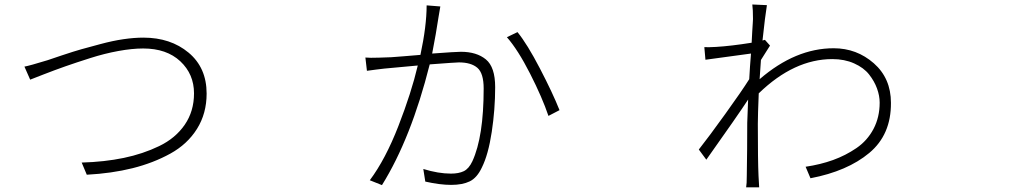

<svg xmlns="http://www.w3.org/2000/svg" viewBox="-20 -801 4540 848"><path d="M87.9 -506.8Q110.4 -510.7 190.4 -535.2Q192.4 -536.1 251 -555.7Q309.6 -575.2 339.4 -583.5Q369.1 -591.8 423.8 -606.4Q478.5 -621.1 525.4 -627.9Q572.3 -634.8 613.3 -634.8Q733.4 -634.8 813 -568.4Q892.6 -502 892.6 -387.7Q892.6 -299.8 850.1 -231.9Q807.6 -164.1 732.4 -122.6Q657.2 -81.1 565.4 -58.1Q473.6 -35.2 363.3 -29.3L340.8 -83Q441.4 -85.9 526.4 -103.5Q611.3 -121.1 683.1 -155.8Q754.9 -190.4 795.9 -250Q836.9 -309.6 836.9 -388.7Q836.9 -473.6 776.4 -530.3Q715.8 -586.9 612.3 -586.9Q563.5 -586.9 502.4 -575.7Q441.4 -564.5 378.4 -544.4Q315.4 -524.4 269.5 -508.3Q223.6 -492.2 170.9 -471.7Q118.2 -451.2 113.3 -449.2Z M1864.3 -777.3 1924.8 -772.5Q1921.9 -754.9 1917 -726.6Q1906.2 -654.3 1888.7 -564.5Q1994.1 -572.3 2015.6 -572.3Q2085 -572.3 2126 -538.6Q2167 -504.9 2167 -416Q2167 -318.4 2151.9 -218.3Q2136.7 -118.2 2108.4 -61.5Q2086.9 -15.6 2054.7 0Q2022.5 15.6 1972.7 15.6Q1922.9 15.6 1858.4 1L1849.6 -54.7Q1916 -34.2 1971.7 -34.2Q2005.9 -34.2 2028.3 -44.9Q2050.8 -55.7 2066.4 -88.9Q2116.2 -197.3 2116.2 -410.2Q2116.2 -477.5 2088.4 -501.5Q2060.5 -525.4 2006.8 -525.4Q1994.1 -525.4 1877.9 -516.6Q1795.9 -190.4 1667 16.6L1613.3 -4.9Q1682.6 -97.7 1739.7 -244.6Q1796.9 -391.6 1825.2 -511.7Q1704.1 -500 1676.8 -498Q1668.9 -497.1 1641.1 -493.7Q1613.3 -490.2 1600.6 -488.3L1593.8 -546.9Q1612.3 -544.9 1654.8 -546.4Q1697.3 -547.9 1708.5 -548.3Q1719.7 -548.8 1765.6 -552.7Q1811.5 -556.6 1836.9 -558.6Q1864.3 -686.5 1864.3 -777.3ZM2218.8 -636.7 2265.6 -659.2Q2308.6 -606.4 2364.7 -498.5Q2420.9 -390.6 2451.2 -314.5L2402.3 -289.1Q2375 -370.1 2321.3 -475.6Q2267.6 -581.1 2218.8 -636.7Z M3358.4 -625 3380.9 -599.6Q3377.9 -594.7 3363.3 -571.8Q3348.6 -548.8 3340.8 -536.1L3335 -451.2Q3493.2 -587.9 3662.1 -587.9Q3763.7 -587.9 3839.4 -521.5Q3915 -455.1 3915 -346.7Q3916 -206.1 3819.3 -125.5Q3722.7 -44.9 3559.6 -13.7L3538.1 -64.5Q3603.5 -74.2 3659.2 -94.2Q3714.8 -114.3 3762.7 -147Q3810.5 -179.7 3837.9 -231.4Q3865.2 -283.2 3865.2 -347.7Q3865.2 -377.9 3853.5 -410.2Q3841.8 -442.4 3818.4 -472.2Q3794.9 -502 3752.4 -521Q3710 -540 3656.2 -540Q3487.3 -540 3331.1 -388.7Q3327.1 -291 3327.1 -253.9Q3327.1 -89.8 3330.1 -25.4L3333 26.4H3275.4Q3278.3 11.7 3278.3 -24.4Q3279.3 -73.2 3279.8 -142.1Q3280.3 -210.9 3280.3 -258.8Q3280.3 -275.4 3284.2 -361.3Q3240.2 -293.9 3099.6 -95.7L3066.4 -140.6Q3110.4 -196.3 3183.1 -297.4Q3255.9 -398.4 3289.1 -451.2Q3290 -468.8 3292.5 -507.3Q3294.9 -545.9 3296.9 -564.5Q3118.2 -540 3095.7 -537.1L3090.8 -592.8Q3109.4 -591.8 3142.6 -593.8Q3208 -597.7 3299.8 -612.3Q3300.8 -631.8 3302.2 -658.2Q3303.7 -684.6 3304.7 -698.2Q3305.7 -711.9 3305.7 -716.8Q3305.7 -758.8 3302.7 -781.2L3367.2 -778.3Q3359.4 -731.4 3347.7 -622.1Z"/></svg>

Font: Bpmf Zihi Sans Light
Style: Light
Weight: 300
Foundry: But Ko
Version: Version 1.320